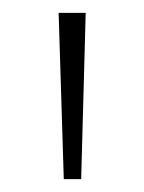

<svg xmlns="http://www.w3.org/2000/svg" viewBox="-20 -734 223 298"><path d="M113 -714 106 -456H79L71 -714Z"/></svg>

Font: Noto Sans Lao UI ExtLt
Style: Regular
Weight: 200
Designer: Monotype Design Team
Foundry: Monotype Imaging Inc.
Version: Version 2.000; ttfautohint (v1.8.4.7-5d5b)